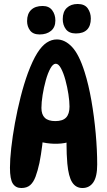

<svg xmlns="http://www.w3.org/2000/svg" viewBox="-20 -937 538 964"><path d="M87 7Q59 7 44.5 -15Q30 -37 30 -95Q30 -136 36.5 -194.5Q43 -253 55 -319Q67 -385 83.5 -450Q100 -515 120 -570Q144 -634 167 -670.5Q190 -707 214.5 -723Q239 -739 265 -739Q306 -739 341.5 -701.5Q377 -664 405 -575Q425 -512 439 -431.5Q453 -351 460.5 -267.5Q468 -184 468 -111Q468 -50 448.5 -21.5Q429 7 394 7Q361 7 342.5 -21.5Q324 -50 318 -116Q314 -163 314 -213Q314 -263 318 -309L346 -232Q322 -220 287 -216.5Q252 -213 214 -218.5Q176 -224 144 -239L197 -307Q198 -255 192 -207Q186 -159 178 -119Q169 -78 158.5 -50Q148 -22 131.5 -7.5Q115 7 87 7ZM258 -329Q295 -329 312 -347Q329 -365 329 -402Q329 -428 323.5 -464Q318 -500 308.5 -535Q299 -570 286.5 -593.5Q274 -617 260 -617Q246 -617 233 -593.5Q220 -570 210 -534Q200 -498 194 -460.5Q188 -423 188 -395Q188 -362 205 -345.5Q222 -329 258 -329ZM179 -764Q146 -764 131 -784Q116 -804 116 -831Q116 -868 136.5 -887.5Q157 -907 194 -907Q226 -907 242 -885.5Q258 -864 258 -834Q258 -800 236 -782Q214 -764 179 -764ZM370 -917Q405 -917 420.5 -895Q436 -873 436 -844Q436 -807 417 -788Q398 -769 361 -769Q327 -769 311 -790Q295 -811 295 -841Q295 -878 315.5 -897.5Q336 -917 370 -917Z"/></svg>

Font: DynaPuff Condensed
Style: Regular
Weight: 400
Width: 3
Designer: Toshi Omagari, Jennifer Daniel
Foundry: Google Fonts
Version: Version 2.000